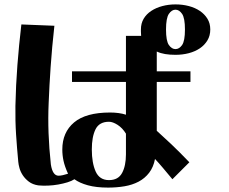

<svg xmlns="http://www.w3.org/2000/svg" viewBox="-20 -782 1040 872"><path d="M620 -648Q620 -676 632.5 -697Q645 -718 667 -732.5Q689 -747 717.5 -754.5Q746 -762 777 -762Q809 -762 837.5 -754.5Q866 -747 887.5 -732.5Q909 -718 922 -697Q935 -676 935 -648Q935 -620 922 -598.5Q909 -577 887.5 -562.5Q866 -548 837.5 -540.5Q809 -533 777 -533Q751 -533 730 -536.5Q709 -540 692 -548V-458H845V-410H692V-188Q720 -163 757.5 -127.5Q795 -92 840 -45L763 32Q738 2 719.5 -20Q701 -42 684 -60Q677 -23 657.5 2.5Q638 28 609.5 43Q581 58 545.5 64Q510 70 471 70Q417 70 379 59.5Q341 49 318 32Q306 40 286.5 46Q267 52 244.5 56Q222 60 198.5 61Q175 62 154 60Q128 56 111 43Q94 30 83.5 14Q73 -2 68.5 -18.5Q64 -35 63 -47Q57 -110 53 -171Q49 -232 50 -301Q52 -395 59 -486Q66 -577 77 -671L227 -665Q216 -566 210 -478.5Q204 -391 201 -314Q198 -246 200.5 -177.5Q203 -109 211 -35Q219 16 246 16Q254 16 265.5 13.5Q277 11 289 7Q274 -26 268.5 -51.5Q263 -77 263 -103Q263 -181 316.5 -226Q370 -271 480 -271Q500 -271 518.5 -268.5Q537 -266 552 -261V-410H307V-458H552V-619H621Q620 -632 620 -638Q620 -644 620 -648ZM734 -648Q734 -596 747 -577.5Q760 -559 777 -559Q794 -559 807 -577.5Q820 -596 820 -648Q820 -700 807 -719Q794 -738 777 -738Q760 -738 747 -719Q734 -700 734 -648ZM552 -175Q536 -201 514 -215Q492 -229 475 -229Q431 -229 414 -195Q397 -161 397 -103Q397 -42 414.5 -3Q432 36 475 36Q517 36 534.5 3.5Q552 -29 552 -81Z"/></svg>

Font: Cafe24 ClassicType
Style: Regular
Weight: 400
Designer: Cafe24 thkim, hmlim, mnelim & 4IR
Foundry: Cafe24
Version: Version 1.000